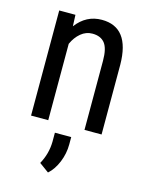

<svg xmlns="http://www.w3.org/2000/svg" viewBox="-118 -612 719 932"><g transform="rotate(15 242.0 -146.0)"><path d="M146 -528.3 148.4 -471.2Q198.7 -538.1 276.9 -538.1Q417 -538.1 418.9 -351.1V0H333V-347.2Q333 -409.2 312.3 -435.3Q291.5 -461.4 250 -461.4Q217.8 -461.4 192.1 -439.9Q166.5 -418.5 150.9 -383.8V0H64.5V-528.3ZM215.3 245.6 167 210.4Q196.8 156.7 197.8 96.2V50.3H279.8V87.4Q279.8 133.3 262 176.8Q244.1 220.2 215.3 245.6Z"/></g></svg>

Font: Roboto Condensed
Style: Regular
Weight: 400
Designer: Google
Version: Version 2.001047; 2015